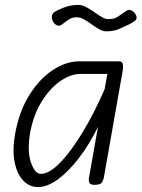

<svg xmlns="http://www.w3.org/2000/svg" viewBox="-20 -749 574 778"><path d="M133.5 9Q99.5 9 74.2 -17.2Q49 -43.5 39.2 -92.2Q29.5 -141 41.5 -208Q58 -298.5 99 -364Q140 -429.5 193.8 -465Q247.5 -500.5 302 -500.5H462.5Q475 -500.5 477.5 -489.2Q480 -478 476.5 -458.5L400.5 -28Q399.5 -23 393.8 -11.5Q388 0 364 0Q345 0 341.8 -9Q338.5 -18 340 -25.5L377 -235Q343.5 -166 301.5 -110.8Q259.5 -55.5 216 -23.2Q172.5 9 133.5 9ZM102 -211Q89.5 -136.5 105.5 -90.5Q121.5 -44.5 145.5 -44.5Q179.5 -44.5 223.8 -90Q268 -135.5 315 -213.2Q362 -291 404 -387.5L415 -449.5H307Q266 -449.5 223.8 -420Q181.5 -390.5 148.5 -337Q115.5 -283.5 102 -211ZM410.5 -622Q397.5 -622 382.2 -630.5Q367 -639 351.2 -650.5Q335.5 -662 320.2 -670.5Q305 -679 291.5 -679Q272.5 -679 259.2 -670.2Q246 -661.5 230 -649Q223 -644 216 -645Q209 -646 203 -651.2Q197 -656.5 193.5 -664.2Q190 -672 190 -680Q190 -688.5 195.2 -695.2Q200.5 -702 219 -710Q236.5 -718.5 255.8 -723.8Q275 -729 298.5 -729Q313 -729 329.2 -720.2Q345.5 -711.5 361.5 -700.2Q377.5 -689 392.2 -680.2Q407 -671.5 419 -671.5Q444 -671.5 458 -681.8Q472 -692 491 -704.5Q501.5 -711.5 511.2 -707.2Q521 -703 527.2 -694.2Q533.5 -685.5 533.5 -678.5Q533.5 -669.5 526 -664Q518.5 -658.5 500.5 -649Q482 -640 461 -631Q440 -622 410.5 -622Z"/></svg>

Font: Edu VIC WA NT Hand
Style: Regular
Weight: 400
Designer: Tina and Corey Anderson, Eben Sorkin, Mirko Velimirovic
Foundry: Google for Education
Version: Version 1.000